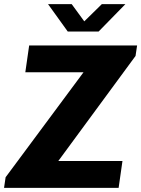

<svg xmlns="http://www.w3.org/2000/svg" viewBox="-32 -905 681 925"><path d="M-12.5 0 -5 -51 370.5 -557H90L108.5 -686H628.5L621 -635.5L249 -129.5H558L539.5 0ZM294.5 -753 199.5 -885H313.5L388 -783H354.5L458.5 -885H572L443 -753Z"/></svg>

Font: Chivo Mono Medium
Style: Italic
Weight: 500
Italic angle: -8.05°
Monospace: yes
Designer: Hector Gatti
Foundry: Omnibus-Type
Version: Version 1.008